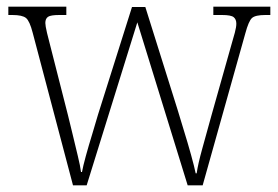

<svg xmlns="http://www.w3.org/2000/svg" viewBox="-20 -556 833 576"><path d="M78 -458Q69 -493 58 -502Q47 -511 17 -511H5V-536H179V-511H158Q132 -511 124 -505.5Q116 -500 116 -487Q116 -479 121 -457.5Q126 -436 130 -422L184 -210Q190 -186 198 -152.5Q206 -119 213.5 -88Q221 -57 223 -40H226Q229 -57 237.5 -88Q246 -119 256.5 -153Q267 -187 274 -212L376 -535H416L513 -226Q520 -202 531.5 -165Q543 -128 553 -92Q563 -56 567 -36H570Q574 -64 586.5 -109Q599 -154 615 -212L674 -421Q680 -441 684.5 -458Q689 -475 689 -485Q689 -498 681 -504.5Q673 -511 646 -511H620V-536H791V-511H776Q746 -511 736 -502Q726 -493 716 -456L588 0H543L392 -489L240 0H199Z"/></svg>

Font: Noto Serif Lao SemiCondensed ExtraLight
Style: Regular
Weight: 200
Width: 4
Designer: Monotype Design Team
Foundry: Monotype Imaging Inc.
Version: Version 2.003; ttfautohint (v1.8.4.7-5d5b)